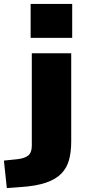

<svg xmlns="http://www.w3.org/2000/svg" viewBox="-76 -771 467 984"><path d="M81 -577V-751H294V-577ZM-41 193 -56 52 12 45Q50 41 68.5 26Q87 11 87 -24V-498H289V-45Q289 7 278 48Q267 89 238.5 118.5Q210 148 158.5 165.5Q107 183 26 188Z"/></svg>

Font: Nunito Sans 10pt Expanded Black
Style: Regular
Weight: 900
Width: 7
Designer: Vernon Adams
Foundry: Vernon Adams
Version: Version 3.101;gftools[0.9.27]